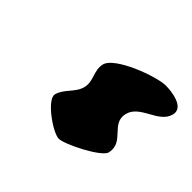

<svg xmlns="http://www.w3.org/2000/svg" viewBox="-101 -835 691 691"><g transform="rotate(45 244.5 -490.0)"><path d="M136 -389C128 -356 228 -286 259 -286C288 -286 414 -349 421 -379C436 -446 352 -456 366 -518C380 -580 474 -579 488 -640C498 -685 427 -694 396 -694C349 -694 194 -637 182 -587C173 -548 202 -522 193 -484C184 -446 145 -426 136 -389Z"/></g></svg>

Font: Charger
Style: OversprayIt
Weight: 400
Designer: Jasper
Foundry: Cannot Into Space Fonts
Version: Version 0.980